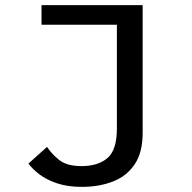

<svg xmlns="http://www.w3.org/2000/svg" viewBox="-20 -720 750 749"><path d="M536.5 -700V-201Q536.5 -125 505.2 -78.8Q474 -32.5 420.2 -11.8Q366.5 9 299.5 9Q244 9 203 -4.8Q162 -18.5 134.2 -39.5Q106.5 -60.5 91 -82L163.5 -147Q180 -121 210.2 -96.5Q240.5 -72 298 -72Q362 -72 399 -103.2Q436 -134.5 436 -219V-623.5H142V-700Z"/></svg>

Font: League Mono
Style: Regular
Weight: 400
Width: 6
Designer: Tyler Finck
Foundry: The League of Moveable Type / Tyler Finck
Version: Version 2.300;RELEASE